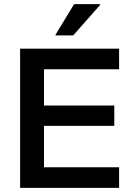

<svg xmlns="http://www.w3.org/2000/svg" viewBox="-20 -911 639 931"><path d="M557.5 0H77.5V-675H557.5V-575H193.3V-399.2H534.2V-300.8H193.3V-100H557.5ZM249.2 -739.2V-742.5L339.2 -890.8H465.8V-887.5L335 -739.2Z"/></svg>

Font: Funnel Display Light Medium
Style: Regular
Weight: 500
Version: Version 1.000